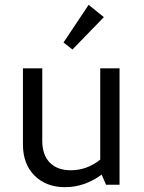

<svg xmlns="http://www.w3.org/2000/svg" viewBox="-20 -765 598 795"><path d="M280 -560 243 -589 347 -745 410 -694ZM249 10Q171 10 123 -38Q75 -86 75 -166V-482H155V-182Q155 -124 186 -92Q217 -60 273 -60Q340 -60 395 -104V-482H475V0H419L401 -42Q330 10 249 10Z"/></svg>

Font: Cantarell
Style: Regular
Weight: 400
Designer: Dave Crossland, Nikolaus Waxweiler, Florian Fecher, Jacques Le Bailly, Eben Sorkin, Alexei Vanyashin, Alexios Zavras, Em
Version: Version 0.303